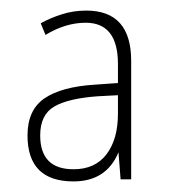

<svg xmlns="http://www.w3.org/2000/svg" viewBox="-20 -742 321 363"><path d="M203 -527Q203 -479 181.5 -450.5Q160 -422 119 -422Q56 -422 56 -486Q56 -525 82.5 -540.5Q109 -556 165 -560L203 -562ZM57 -698 66 -676Q104 -699 142 -699Q203 -699 203 -621V-585L160 -582Q96 -578 64 -556Q32 -534 32 -486Q32 -399 119 -399Q181 -399 204 -454L208 -403H228V-627Q228 -722 143 -722Q119 -722 97 -715Q75 -708 57 -698Z"/></svg>

Font: Noto Sans Display SemiCondensed Thin
Style: Regular
Weight: 250
Width: 4
Designer: Monotype Design team
Foundry: Monotype Imaging Inc.
Version: 1.000